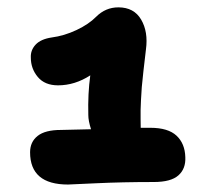

<svg xmlns="http://www.w3.org/2000/svg" viewBox="-20 -888 580 517"><path d="M163.1 -391.1Q61 -391.1 61 -478Q61 -505.9 81.3 -522Q101.6 -538.1 144 -538.1Q158.7 -538.1 225.1 -540Q217.8 -563 217.8 -578.1Q216.3 -635.7 223.1 -685.1Q181.6 -658.2 136.2 -658.2Q100.6 -658.2 81.8 -680.7Q63 -703.1 63 -732.9Q62 -752.9 75.9 -767.8Q89.8 -782.7 119.1 -787.1Q152.8 -791.5 186 -807.1Q219.2 -822.8 238.8 -842.8Q264.2 -868.2 298.8 -868.2Q340.8 -868.2 360.1 -835.2Q379.4 -802.2 373 -754.9Q369.1 -723.1 366.2 -696.5Q363.3 -669.9 361.8 -653.6Q360.4 -637.2 359.6 -617.9Q358.9 -598.6 358.6 -591.8Q358.4 -585 358.6 -566.9Q358.9 -548.8 358.9 -543.9H384.8Q432.6 -543.9 455.3 -522.7Q478 -501.5 479 -464.8Q480.5 -433.6 460.4 -415.8Q440.4 -397.9 394 -397.9Q310.1 -397.9 238 -394.5Q166 -391.1 163.1 -391.1Z"/></svg>

Font: Shantell Sans Normal
Style: Regular
Weight: 800
Designer: Stephen Nixon, Anya Danilova, Shantell Martin
Foundry: Arrow Type
Version: Version 1.006;[559af2be0]